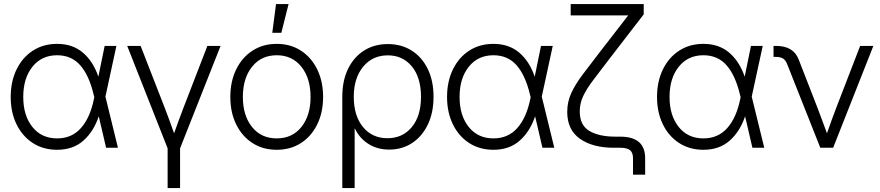

<svg xmlns="http://www.w3.org/2000/svg" viewBox="-20 -748 4457 972"><path d="M269 10.3Q199.2 10.3 146.2 -23.9Q93.3 -58.1 63.7 -118.7Q34.2 -179.2 34.2 -257.3Q34.2 -335.4 63.7 -396.2Q93.3 -457 146.2 -491.5Q199.2 -525.9 269 -525.9Q347.2 -525.9 399.2 -481.9Q451.2 -438 478 -359.9L509.8 -515.6H569.3L513.7 -258.8L577.1 0H517.1L480 -159.2Q454.1 -82 401.9 -35.9Q349.6 10.3 269 10.3ZM457.5 -255.9 454.1 -268.6Q431.2 -366.2 386.5 -417.2Q341.8 -468.3 269 -468.3Q190.9 -468.3 144.3 -410.2Q97.7 -352.1 97.7 -257.3Q97.7 -163.1 144 -105.2Q190.4 -47.4 269 -47.4Q343.3 -47.4 389.6 -99.6Q436 -151.9 455.1 -245.1Z M828.6 204.1V2.9L624 -515.6H691.9L814.5 -200.7Q826.7 -168.9 838.4 -137Q850.1 -105 861.3 -73.2Q872.6 -105 884.3 -137Q896 -168.9 908.2 -200.7L1029.8 -515.6H1096.7L891.6 2.9V204.1Z M1380.9 10.3Q1311 10.3 1258.1 -23.9Q1205.1 -58.1 1175.5 -118.7Q1146 -179.2 1146 -257.3Q1146 -335.4 1175.5 -396.2Q1205.1 -457 1258.1 -491.5Q1311 -525.9 1380.9 -525.9Q1450.7 -525.9 1503.7 -491.5Q1556.6 -457 1586.2 -396.2Q1615.7 -335.4 1615.7 -257.3Q1615.7 -179.2 1586.2 -118.7Q1556.6 -58.1 1503.7 -23.9Q1450.7 10.3 1380.9 10.3ZM1380.9 -47.4Q1459.5 -47.4 1505.9 -105.2Q1552.2 -163.1 1552.2 -257.3Q1552.2 -351.6 1505.9 -409.9Q1459.5 -468.3 1380.9 -468.3Q1302.7 -468.3 1256.1 -410.2Q1209.5 -352.1 1209.5 -257.3Q1209.5 -163.1 1255.9 -105.2Q1302.2 -47.4 1380.9 -47.4ZM1358.4 -582 1377.4 -727.5H1440.9L1404.3 -582Z M1712.9 204.1V-258.3Q1712.9 -339.4 1741.9 -399.2Q1771 -459 1822.8 -491.9Q1874.5 -524.9 1943.4 -524.9Q2012.2 -524.9 2064.2 -491.9Q2116.2 -459 2145.5 -398.9Q2174.8 -338.9 2174.8 -257.8Q2174.8 -177.7 2146 -117.7Q2117.2 -57.6 2066.7 -24.2Q2016.1 9.3 1950.2 9.3Q1890.1 9.3 1845 -19.5Q1799.8 -48.3 1776.4 -97.7H1775.4V204.1ZM1941.4 -48.3Q2018.1 -48.3 2064.7 -104.5Q2111.3 -160.6 2111.3 -257.8Q2111.3 -355.5 2065.2 -411.6Q2019 -467.8 1943.4 -467.8Q1865.7 -467.8 1818.4 -410.2Q1771 -352.5 1771 -257.8Q1771 -161.6 1817.6 -105Q1864.3 -48.3 1941.4 -48.3Z M2478 10.3Q2408.2 10.3 2355.2 -23.9Q2302.2 -58.1 2272.7 -118.7Q2243.2 -179.2 2243.2 -257.3Q2243.2 -335.4 2272.7 -396.2Q2302.2 -457 2355.2 -491.5Q2408.2 -525.9 2478 -525.9Q2556.2 -525.9 2608.2 -481.9Q2660.2 -438 2687 -359.9L2718.8 -515.6H2778.3L2722.7 -258.8L2786.1 0H2726.1L2689 -159.2Q2663.1 -82 2610.8 -35.9Q2558.6 10.3 2478 10.3ZM2666.5 -255.9 2663.1 -268.6Q2640.1 -366.2 2595.5 -417.2Q2550.8 -468.3 2478 -468.3Q2399.9 -468.3 2353.3 -410.2Q2306.6 -352.1 2306.6 -257.3Q2306.6 -163.1 2353 -105.2Q2399.4 -47.4 2478 -47.4Q2552.2 -47.4 2598.6 -99.6Q2645 -151.9 2664.1 -245.1Z M3184.6 136.2V53.2Q3184.6 24.9 3169.7 12.5Q3154.8 0 3120.1 0H3087.9Q2980.5 0 2916 -45.4Q2851.6 -90.8 2851.6 -181.6Q2851.6 -232.4 2872.3 -277.3Q2893.1 -322.3 2931.4 -372.8Q2969.7 -423.3 3021 -490.2L3088.4 -577.1Q3106.4 -600.1 3124.3 -623.5Q3142.1 -647 3160.2 -669.9H2869.1V-727.5H3238.8V-675.3L3064.5 -449.2Q3016.6 -386.7 2983.2 -342.5Q2949.7 -298.3 2932.4 -261.5Q2915 -224.6 2915 -184.1Q2915 -113.8 2963.9 -85Q3012.7 -56.2 3096.2 -56.2H3120.1Q3246.1 -56.2 3246.1 53.2V136.2Z M3541 10.3Q3471.2 10.3 3418.2 -23.9Q3365.2 -58.1 3335.7 -118.7Q3306.2 -179.2 3306.2 -257.3Q3306.2 -335.4 3335.7 -396.2Q3365.2 -457 3418.2 -491.5Q3471.2 -525.9 3541 -525.9Q3619.1 -525.9 3671.1 -481.9Q3723.1 -438 3750 -359.9L3781.7 -515.6H3841.3L3785.6 -258.8L3849.1 0H3789.1L3752 -159.2Q3726.1 -82 3673.8 -35.9Q3621.6 10.3 3541 10.3ZM3729.5 -255.9 3726.1 -268.6Q3703.1 -366.2 3658.4 -417.2Q3613.8 -468.3 3541 -468.3Q3462.9 -468.3 3416.3 -410.2Q3369.6 -352.1 3369.6 -257.3Q3369.6 -163.1 3416 -105.2Q3462.4 -47.4 3541 -47.4Q3615.2 -47.4 3661.6 -99.6Q3708 -151.9 3727.1 -245.1Z M4132.8 0 3964.8 -423.8Q3957 -443.8 3943.8 -451.9Q3930.7 -460 3907.2 -460H3896V-515.6H3908.7Q3996.6 -515.6 4022.9 -447.8L4119.1 -200.7Q4131.3 -168.5 4143.1 -136.7Q4154.8 -105 4166.5 -73.2Q4177.7 -105 4189.2 -137Q4200.7 -168.9 4212.9 -200.7L4334.5 -515.6H4401.4L4197.8 0Z"/></svg>

Font: Inter Display Light
Style: Regular
Weight: 300
Designer: Rasmus Andersson
Foundry: rsms
Version: Version 4.000;git-a52131595